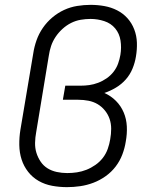

<svg xmlns="http://www.w3.org/2000/svg" viewBox="-20 -763 640 791"><path d="M256 8Q225 8 195 2.5Q165 -3 139.5 -17.5Q114 -32 96 -55Q78 -78 69 -106Q60 -134 59.5 -165.5Q59 -197 64 -228L117 -543Q121 -570 130.5 -597Q140 -624 156.5 -648Q173 -672 195.5 -691Q218 -710 244 -722Q270 -734 298 -738.5Q326 -743 353 -743Q382 -743 410 -738Q438 -733 462.5 -720.5Q487 -708 505 -688Q523 -668 533 -642Q543 -616 544 -587.5Q545 -559 540 -530Q536 -505 526 -480.5Q516 -456 498.5 -436Q481 -416 457.5 -402Q434 -388 410 -380Q437 -368 457.5 -347.5Q478 -327 489.5 -300Q501 -273 502.5 -242Q504 -211 498 -179Q494 -153 484 -126.5Q474 -100 456.5 -77Q439 -54 415 -37Q391 -20 364.5 -10Q338 0 310.5 4Q283 8 256 8ZM257 -50Q277 -50 297 -53Q317 -56 336 -63.5Q355 -71 373 -83.5Q391 -96 404 -113Q417 -130 424 -150Q431 -170 434 -189Q438 -211 438 -232.5Q438 -254 431.5 -273Q425 -292 412 -308Q399 -324 382 -334Q365 -344 344.5 -348Q324 -352 302 -352H239L249 -410H312Q330 -410 348 -412.5Q366 -415 384.5 -422Q403 -429 419.5 -440.5Q436 -452 448 -467.5Q460 -483 466.5 -501Q473 -519 476 -537Q481 -567 476.5 -596Q472 -625 454.5 -646Q437 -667 409.5 -676Q382 -685 353 -685Q333 -685 312.5 -681.5Q292 -678 273 -668.5Q254 -659 237.5 -644Q221 -629 209 -611Q197 -593 190.5 -573.5Q184 -554 181 -533L129 -218Q125 -197 124.5 -175Q124 -153 130 -133.5Q136 -114 147.5 -97Q159 -80 176 -69.5Q193 -59 214 -54.5Q235 -50 257 -50Z"/></svg>

Font: Iosevka Aile Light
Style: Italic
Weight: 300
Italic angle: -9°
Designer: Belleve Invis
Foundry: Belleve Invis
Version: Version 31.1.0; ttfautohint (v1.8.4)